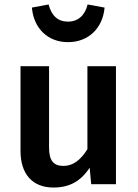

<svg xmlns="http://www.w3.org/2000/svg" viewBox="-20 -826 617 861"><path d="M285 -637C377 -637 441 -700 449 -792L373 -806C361 -757 330 -729 285 -729C240 -729 211 -755 198 -806L123 -792C131 -700 193 -637 285 -637ZM500 -529H372V-157C341 -107 306 -82 265 -82C220 -82 200 -105 200 -165V-529H72V-149C72 -46 125 15 220 15C292 15 343 -14 382 -74L389 0H500Z"/></svg>

Font: Fira Sans Medium
Style: Regular
Weight: 500
Designer: Carrois Corporate & Edenspiekermann AG
Foundry: Carrois Corporate GbR & Edenspiekermann AG
Version: Version 4.203